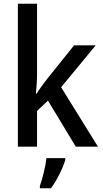

<svg xmlns="http://www.w3.org/2000/svg" viewBox="-20 -780 547 1021"><path d="M177 -386V-760H75V0H177V-190L235 -245L383 0H501L305 -316L489 -539H374L228 -357C212 -337 187 -302 175 -282H171C174 -314 177 -356 177 -386ZM327 71V61H227C223 102 205 174 192 209V221H251C284 177 314 114 327 71Z"/></svg>

Font: Noto Sans Devanagari SemiCondensed Medium
Style: Regular
Weight: 500
Width: 4
Designer: Jelle Bosma - Monotype Design Team
Foundry: Monotype Imaging Inc.
Version: Version 2.004